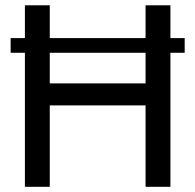

<svg xmlns="http://www.w3.org/2000/svg" viewBox="-20 -720 753 740"><path d="M21 -516.6V-573.2H691.8V-516.6ZM76 0V-699.6H171.8V-398.6H541V-699.6H636.8V0H541V-313.8H171.8V0Z"/></svg>

Font: MuseoModerno Thin
Style: Regular
Weight: 100
Designer: Pablo Cosgaya, Héctor Gatti, Marcela Romero, and the Authors of The MuseoModerno Project.
Foundry: Omnibus-Type Team
Version: Version 1.003